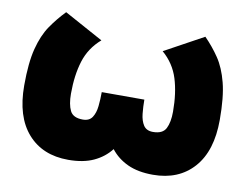

<svg xmlns="http://www.w3.org/2000/svg" viewBox="-64 -609 912 711"><g transform="rotate(10 392.0 -253.5)"><path d="M24.4 -228.5Q24.4 -314 38.1 -367.2Q51.8 -420.4 75.9 -455.8Q100.1 -491.2 130.4 -522.5L276.9 -442.4Q233.4 -404.8 216.8 -351.6Q200.2 -298.3 200.2 -228.5Q200.2 -188.5 211.7 -165Q223.1 -141.6 259.8 -141.6Q284.2 -141.6 295.2 -158.4Q306.2 -175.3 308.8 -201.2Q311.5 -227.1 311.5 -253.9H471.7Q471.7 -227.1 474.4 -201.2Q477.1 -175.3 488 -158.4Q499 -141.6 523.4 -141.6Q560.1 -141.6 572 -165Q584 -188.5 584 -228.5Q584 -298.3 567.4 -351.6Q550.8 -404.8 507.3 -442.4L653.8 -522.5Q684.6 -491.2 708.5 -455.8Q732.4 -420.4 746.1 -367.2Q759.8 -314 759.8 -228.5Q759.8 -111.3 703.6 -48.3Q647.5 14.6 550.8 14.6Q494.6 14.6 455.6 -3.4Q416.5 -21.5 391.6 -53.7Q366.7 -21.5 327.6 -3.4Q288.6 14.6 232.4 14.6Q135.7 14.6 80.1 -48.3Q24.4 -111.3 24.4 -228.5Z"/></g></svg>

Font: Giphurs Black
Style: Regular
Weight: 900
Version: Version 0.920; ttfautohint (v1.8.4.7-5d5b)